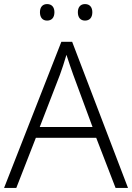

<svg xmlns="http://www.w3.org/2000/svg" viewBox="-20 -922 648 942"><path d="M176 -862C176 -836 189 -821 211 -821C234 -821 247 -836 247 -862C247 -887 234 -902 211 -902C189 -902 176 -887 176 -862ZM362 -862C362 -836 375 -821 397 -821C420 -821 433 -836 433 -862C433 -887 420 -902 397 -902C375 -902 362 -887 362 -862ZM547 0H608L334 -717H281L0 0H60L156 -246H452ZM339 -556 434 -299H175L274 -555C283 -580 296 -618 306 -653C316 -622 332 -575 339 -556Z"/></svg>

Font: Noto Sans Meetei Mayek Light
Style: Regular
Weight: 300
Designer: Monotype Design Team and Neelakash Kshetrimayum
Foundry: Monotype Imaging Inc.
Version: Version 2.002